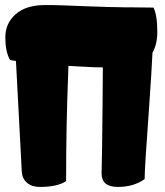

<svg xmlns="http://www.w3.org/2000/svg" viewBox="-20 -739 653 758"><path d="M157 -719Q158 -719 158 -719H159Q160 -719 160 -719H161Q161 -719 162 -719Q163 -719 163 -719H165Q166 -719 166 -719H167Q167 -719 168 -719H186Q206 -719 329 -714Q401 -711 478 -710Q482 -710 486 -710Q493 -710 500 -710Q542 -709 586 -709Q601 -679 601 -613Q601 -564 582 -531Q579 -464 568 -306Q551 -75 551 -32Q508 -1 445 -1Q382 -1 381 -53Q383 -112 385 -334Q386 -411 386 -473Q351 -473 323 -475Q313 -476 294 -476.5Q275 -477 250 -479Q250 -463 249 -444Q245 -340 243 -240.5Q241 -141 241 -24Q207 -1 137 -1Q106 -1 87 -17Q68 -33 66 -61L43 -498Q35 -500 28.5 -500.5Q22 -501 19 -503Q1 -536 1 -591.5Q1 -647 42 -683Q83 -719 157 -719Z"/></svg>

Font: Chela One Cyrilic
Style: Regular
Weight: 400
Designer: Miguel Hernandez
Foundry: LatinoType
Version: Version 1.001